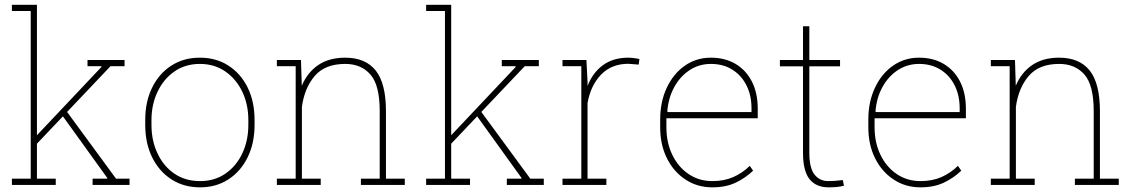

<svg xmlns="http://www.w3.org/2000/svg" viewBox="-20 -782 4811 812"><path d="M506.8 -502H447.3L263.7 -308.6L470.7 -26.4H527.8V0H371.6V-26.4H433.1L434.1 -28.8L246.1 -290L136.2 -174.3V-26.4H215.8V0H30.3V-26.4H109.9V-735.4H30.3V-761.7H136.2V-210L409.2 -499L408.2 -502H350.1V-528.3H506.8Z M826.2 10.3Q757.3 10.3 705.1 -23.4Q652.8 -57.1 623.5 -116.7Q594.2 -176.3 594.2 -253.9V-274.4Q594.2 -352.5 623.5 -411.6Q652.8 -471.2 704.8 -504.6Q756.8 -538.1 825.2 -538.1Q894.5 -538.1 946.3 -504.4Q998.5 -470.7 1027.6 -411.4Q1056.6 -352.1 1056.6 -274.4V-253.9Q1056.6 -176.3 1027.3 -116.7Q998 -57.1 946 -23.4Q894 10.3 826.2 10.3ZM826.2 -16.1Q888.2 -16.1 934.1 -48.3Q980 -80.1 1005.1 -134Q1030.3 -188 1030.3 -253.9V-274.4Q1030.3 -339.8 1004.9 -393.6Q979.5 -447.3 933.3 -479.5Q887.2 -511.7 825.2 -511.7Q763.7 -511.7 717.3 -479.5Q671.4 -447.3 646 -393.3Q620.6 -339.4 620.6 -274.4V-253.9Q620.6 -186.5 646 -133.8Q670.9 -79.6 717 -47.9Q763.2 -16.1 826.2 -16.1Z M1256.8 -26.4H1336.4V0H1150.9V-26.4H1230.5V-502H1150.9V-528.3H1252.9L1256.3 -419.4Q1280.3 -476.1 1326.2 -507.1Q1372.1 -538.1 1439.5 -538.1Q1525.9 -538.1 1569.1 -483.6Q1612.3 -429.2 1612.3 -311V-26.4H1691.9V0H1506.3V-26.4H1585.9V-312Q1585.9 -421.9 1546.6 -466.8Q1507.3 -511.7 1439.9 -511.7Q1354.5 -511.7 1311 -460.7Q1267.6 -409.7 1256.8 -330.1Z M2258.8 -502H2199.2L2015.6 -308.6L2222.7 -26.4H2279.8V0H2123.5V-26.4H2185.1L2186 -28.8L1998 -290L1888.2 -174.3V-26.4H1967.8V0H1782.2V-26.4H1861.8V-735.4H1782.2V-761.7H1888.2V-210L2161.1 -499L2160.2 -502H2102.1V-528.3H2258.8Z M2464.8 -26.4H2544.4V0H2358.9V-26.4H2438.5V-502H2358.9V-528.3H2460L2464.8 -436.5V-418.5Q2486.8 -475.1 2530.3 -506.6Q2573.7 -538.1 2637.2 -538.1Q2648.4 -538.1 2662.8 -536.1Q2677.2 -534.2 2684.1 -532.2L2681.2 -508.8L2637.2 -512.2Q2566.4 -512.2 2522.2 -466.6Q2478 -420.9 2464.8 -346.2Z M2992.7 10.3Q2928.7 10.3 2879.4 -22.5Q2829.6 -54.7 2800.8 -112.1Q2772 -169.4 2772 -244.1V-275.4Q2772 -351.6 2799.8 -410.6Q2827.6 -470.2 2876.2 -504.2Q2924.8 -538.1 2986.3 -538.1Q3046.4 -538.1 3090.8 -511.7Q3135.7 -484.9 3160.2 -436.5Q3184.6 -388.2 3184.6 -322.3V-281.7H2798.3V-244.1Q2798.3 -178.7 2823.2 -127.4Q2848.1 -75.7 2892.1 -45.9Q2936 -16.1 2992.7 -16.1Q3043 -16.1 3081.8 -33.4Q3120.6 -50.8 3150.9 -80.6L3165 -60.1Q3132.3 -28.8 3090.8 -9.3Q3049.3 10.3 2992.7 10.3ZM2802.2 -311 2803.7 -308.1H3158.2V-324.2Q3158.2 -378.4 3137.2 -420.4Q3116.2 -462.9 3077.4 -487.3Q3038.6 -511.7 2986.3 -511.7Q2937 -511.7 2896.5 -485.4Q2856.4 -459 2831.5 -413.6Q2806.6 -368.2 2802.2 -311Z M3484.4 10.3Q3431.2 10.3 3403.6 -24.4Q3376 -59.1 3376 -136.2V-501.5H3278.3V-528.3H3376V-670.9H3402.8V-528.3H3532.7V-501.5H3402.8V-136.2Q3402.8 -71.3 3424.8 -43.7Q3446.8 -16.1 3482.9 -16.1Q3498.5 -16.1 3510.7 -17.1Q3522.9 -18.1 3544.4 -20.5L3549.3 3.4Q3534.7 7.3 3519.3 8.8Q3503.9 10.3 3484.4 10.3Z M3873 10.3Q3809.1 10.3 3759.8 -22.5Q3710 -54.7 3681.2 -112.1Q3652.3 -169.4 3652.3 -244.1V-275.4Q3652.3 -351.6 3680.2 -410.6Q3708 -470.2 3756.6 -504.2Q3805.2 -538.1 3866.7 -538.1Q3926.8 -538.1 3971.2 -511.7Q4016.1 -484.9 4040.5 -436.5Q4064.9 -388.2 4064.9 -322.3V-281.7H3678.7V-244.1Q3678.7 -178.7 3703.6 -127.4Q3728.5 -75.7 3772.5 -45.9Q3816.4 -16.1 3873 -16.1Q3923.3 -16.1 3962.2 -33.4Q4001 -50.8 4031.2 -80.6L4045.4 -60.1Q4012.7 -28.8 3971.2 -9.3Q3929.7 10.3 3873 10.3ZM3682.6 -311 3684.1 -308.1H4038.6V-324.2Q4038.6 -378.4 4017.6 -420.4Q3996.6 -462.9 3957.8 -487.3Q3918.9 -511.7 3866.7 -511.7Q3817.4 -511.7 3776.9 -485.4Q3736.8 -459 3711.9 -413.6Q3687 -368.2 3682.6 -311Z M4276.4 -26.4H4356V0H4170.4V-26.4H4250V-502H4170.4V-528.3H4272.5L4275.9 -419.4Q4299.8 -476.1 4345.7 -507.1Q4391.6 -538.1 4459 -538.1Q4545.4 -538.1 4588.6 -483.6Q4631.8 -429.2 4631.8 -311V-26.4H4711.4V0H4525.9V-26.4H4605.5V-312Q4605.5 -421.9 4566.2 -466.8Q4526.9 -511.7 4459.5 -511.7Q4374 -511.7 4330.6 -460.7Q4287.1 -409.7 4276.4 -330.1Z"/></svg>

Font: Suwannaphum Thin
Style: Regular
Weight: 100
Designer: Danh Hong
Version: Version 8.002; ttfautohint (v1.8.3)